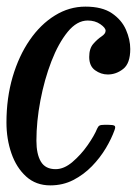

<svg xmlns="http://www.w3.org/2000/svg" viewBox="-22 -550 414 580"><path d="M371.5 -402Q371.5 -358.5 350.2 -341.8Q329 -325 303.5 -325Q283 -325 265.2 -337.8Q247.5 -350.5 247.5 -378Q247.5 -403.5 259.8 -417.5Q272 -431.5 284.5 -439.8Q297 -448 297 -457Q297 -466 281 -477Q265 -488 243 -488Q210.5 -488 182.5 -453.8Q154.5 -419.5 133.2 -364.5Q112 -309.5 100 -246.2Q88 -183 88 -125Q88 -84.5 101.5 -61.8Q115 -39 146 -39Q171.5 -39 197 -60.8Q222.5 -82.5 242.8 -111.5Q263 -140.5 271.5 -161.5Q274.5 -168.5 278.8 -170.8Q283 -173 294 -173H304.5Q319.5 -173 323.8 -170.2Q328 -167.5 324 -157Q315 -131.5 297.8 -102.5Q280.5 -73.5 255.8 -48Q231 -22.5 199.5 -6.2Q168 10 130 10Q86.5 10 57 -16.8Q27.5 -43.5 12.5 -86.8Q-2.5 -130 -2.5 -180Q-2.5 -254 16.2 -317.8Q35 -381.5 67.8 -429Q100.5 -476.5 143.8 -503.2Q187 -530 236 -530Q286.5 -530 316 -510Q345.5 -490 358.5 -460.2Q371.5 -430.5 371.5 -402Z"/></svg>

Font: Besley* Condensed
Style: Italic
Weight: 400
Width: 3
Italic angle: -13°
Designer: Owen Earl
Foundry: indestructible type*
Version: Version 3.000; ttfautohint (v1.8.3)